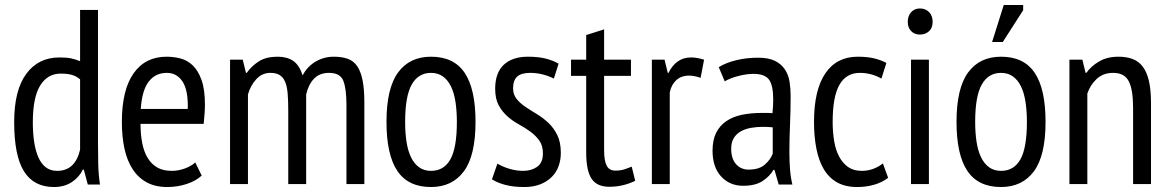

<svg xmlns="http://www.w3.org/2000/svg" viewBox="-20 -740 4700 772"><path d="M374 -172Q374 -121 375 -79.5Q376 -38 382 2H333L317 -58H313Q299 -28 269 -8Q239 12 197 12Q116 12 76.5 -51Q37 -114 37 -249Q37 -377 85.5 -443Q134 -509 219 -509Q248 -509 265 -505.5Q282 -502 302 -494V-700H374ZM302 -421Q288 -433 270.5 -438.5Q253 -444 224 -444Q171 -444 141.5 -396Q112 -348 112 -248Q112 -204 117.5 -168.5Q123 -133 134.5 -107Q146 -81 164.5 -67Q183 -53 210 -53Q282 -53 302 -138Z M791 -34Q767 -12 730 0Q693 12 652 12Q605 12 570.5 -6.5Q536 -25 513.5 -59.5Q491 -94 480.5 -142Q470 -190 470 -250Q470 -378 517 -445Q564 -512 650 -512Q678 -512 705.5 -505Q733 -498 755 -477Q777 -456 790.5 -418Q804 -380 804 -319Q804 -302 802.5 -282.5Q801 -263 799 -242H545Q545 -199 552 -164Q559 -129 574 -104.5Q589 -80 612.5 -66.5Q636 -53 671 -53Q698 -53 724.5 -63Q751 -73 765 -87ZM735 -302Q737 -377 714 -412Q691 -447 651 -447Q605 -447 578 -412Q551 -377 546 -302Z M1139 0V-297Q1139 -337 1136.5 -365.5Q1134 -394 1126 -412Q1118 -430 1104 -438.5Q1090 -447 1067 -447Q1033 -447 1009.5 -420.5Q986 -394 977 -360V0H905V-500H956L969 -447H972Q993 -476 1022 -494Q1051 -512 1096 -512Q1134 -512 1158.5 -495.5Q1183 -479 1197 -437Q1215 -472 1248.5 -492Q1282 -512 1322 -512Q1355 -512 1378.5 -503.5Q1402 -495 1416.5 -473.5Q1431 -452 1438 -416.5Q1445 -381 1445 -327V0H1373V-318Q1373 -383 1360.5 -415Q1348 -447 1303 -447Q1265 -447 1242.5 -423.5Q1220 -400 1211 -360V0Z M1534 -250Q1534 -385 1580.5 -448.5Q1627 -512 1713 -512Q1805 -512 1848.5 -447Q1892 -382 1892 -250Q1892 -114 1845 -51Q1798 12 1713 12Q1621 12 1577.5 -53Q1534 -118 1534 -250ZM1609 -250Q1609 -206 1614.5 -170Q1620 -134 1632.5 -108Q1645 -82 1665 -67.5Q1685 -53 1713 -53Q1765 -53 1791 -99.5Q1817 -146 1817 -250Q1817 -293 1811.5 -329.5Q1806 -366 1793.5 -392Q1781 -418 1761 -432.5Q1741 -447 1713 -447Q1662 -447 1635.5 -400Q1609 -353 1609 -250Z M1980 -82Q2000 -70 2027.5 -61.5Q2055 -53 2084 -53Q2117 -53 2140 -69.5Q2163 -86 2163 -123Q2163 -154 2149 -174Q2135 -194 2113.5 -210Q2092 -226 2067 -239.5Q2042 -253 2020.5 -272Q1999 -291 1985 -317Q1971 -343 1971 -383Q1971 -447 2005.5 -479.5Q2040 -512 2103 -512Q2144 -512 2174 -504.5Q2204 -497 2226 -484L2207 -424Q2188 -434 2163 -440.5Q2138 -447 2112 -447Q2076 -447 2059.5 -432Q2043 -417 2043 -385Q2043 -360 2057 -342.5Q2071 -325 2092.5 -310.5Q2114 -296 2139 -281Q2164 -266 2185.5 -245.5Q2207 -225 2221 -196.5Q2235 -168 2235 -125Q2235 -97 2226 -72Q2217 -47 2198.5 -28.5Q2180 -10 2152.5 1Q2125 12 2088 12Q2044 12 2012 3.5Q1980 -5 1958 -19Z M2276 -500H2337V-599L2409 -622V-500H2517V-435H2409V-137Q2409 -93 2419.5 -73.5Q2430 -54 2454 -54Q2474 -54 2488.5 -58.5Q2503 -63 2520 -70L2534 -13Q2512 -2 2485.5 4.5Q2459 11 2430 11Q2380 11 2358.5 -21.5Q2337 -54 2337 -127V-435H2276Z M2601 -500H2652L2665 -447H2668Q2682 -476 2704.5 -492.5Q2727 -509 2759 -509Q2782 -509 2811 -500L2797 -427Q2771 -436 2751 -436Q2719 -436 2699 -417.5Q2679 -399 2673 -368V0H2601Z M2870 -470Q2899 -488 2940.5 -498Q2982 -508 3028 -508Q3070 -508 3095.5 -495.5Q3121 -483 3135.5 -461.5Q3150 -440 3154.5 -412.5Q3159 -385 3159 -355Q3159 -295 3156.5 -238Q3154 -181 3154 -130Q3154 -92 3156.5 -59.5Q3159 -27 3166 2H3111L3094 -57H3090Q3075 -31 3046 -12Q3017 7 2968 7Q2914 7 2879.5 -30.5Q2845 -68 2845 -134Q2845 -177 2859.5 -206Q2874 -235 2900.5 -253Q2927 -271 2963.5 -278.5Q3000 -286 3045 -286Q3055 -286 3065 -286Q3075 -286 3086 -285Q3089 -316 3089 -340Q3089 -397 3072 -420Q3055 -443 3010 -443Q2982 -443 2949 -434.5Q2916 -426 2894 -413ZM3087 -228Q3077 -229 3067 -229.5Q3057 -230 3047 -230Q3023 -230 3000 -226Q2977 -222 2959 -212Q2941 -202 2930.5 -185Q2920 -168 2920 -142Q2920 -102 2939.5 -80Q2959 -58 2990 -58Q3032 -58 3055 -78Q3078 -98 3087 -122Z M3551 -25Q3526 -6 3494 3Q3462 12 3427 12Q3379 12 3346 -6.5Q3313 -25 3292.5 -59.5Q3272 -94 3262.5 -142.5Q3253 -191 3253 -250Q3253 -378 3298.5 -445Q3344 -512 3429 -512Q3468 -512 3496 -505Q3524 -498 3544 -487L3524 -424Q3484 -447 3437 -447Q3383 -447 3355.5 -399.5Q3328 -352 3328 -250Q3328 -209 3334 -173Q3340 -137 3354 -110.5Q3368 -84 3390 -68.5Q3412 -53 3445 -53Q3471 -53 3493.5 -62Q3516 -71 3530 -83Z M3643 -500H3715V0H3643ZM3630 -652Q3630 -676 3643.5 -691Q3657 -706 3679 -706Q3701 -706 3715.5 -691.5Q3730 -677 3730 -652Q3730 -628 3715.5 -614.5Q3701 -601 3679 -601Q3657 -601 3643.5 -615Q3630 -629 3630 -652Z M3826 -250Q3826 -385 3872.5 -448.5Q3919 -512 4005 -512Q4097 -512 4140.5 -447Q4184 -382 4184 -250Q4184 -114 4137 -51Q4090 12 4005 12Q3913 12 3869.5 -53Q3826 -118 3826 -250ZM3901 -250Q3901 -206 3906.5 -170Q3912 -134 3924.5 -108Q3937 -82 3957 -67.5Q3977 -53 4005 -53Q4057 -53 4083 -99.5Q4109 -146 4109 -250Q4109 -293 4103.5 -329.5Q4098 -366 4085.5 -392Q4073 -418 4053 -432.5Q4033 -447 4005 -447Q3954 -447 3927.5 -400Q3901 -353 3901 -250ZM4016 -720H4094V-699L4012 -571H3969Z M4536 0V-305Q4536 -380 4518.5 -413.5Q4501 -447 4456 -447Q4416 -447 4390 -423Q4364 -399 4352 -364V0H4280V-500H4332L4345 -447H4348Q4367 -474 4399.5 -493Q4432 -512 4477 -512Q4509 -512 4533.5 -503Q4558 -494 4574.5 -472.5Q4591 -451 4599.5 -415Q4608 -379 4608 -324V0Z"/></svg>

Font: PT Sans Narrow
Style: Regular
Weight: 400
Width: 3
Designer: A.Korolkova, O.Umpeleva, V.Yefimov
Foundry: ParaType Ltd
Version: Version 2.003W OFL